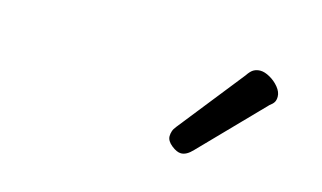

<svg xmlns="http://www.w3.org/2000/svg" viewBox="-43 -947 731 436"><g transform="rotate(15 322.5 -729.0)"><path d="M400 -615Q390 -615 377.5 -625Q365 -635 365 -646Q365 -652 367 -658Q369 -664 374 -670L496 -824Q504 -836 511 -839.5Q518 -843 526 -843Q536 -843 548.5 -836Q561 -829 570 -818Q579 -807 579 -796Q579 -788 576 -783Q573 -778 566 -773L427 -630Q413 -615 400 -615Z"/></g></svg>

Font: Playwrite AU QLD
Style: Regular
Weight: 400
Designer: Veronika Burian, José Scaglione
Foundry: TypeTogether
Version: Version 1.002